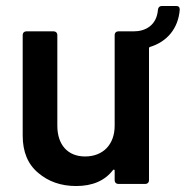

<svg xmlns="http://www.w3.org/2000/svg" viewBox="-20 -616 622 643"><path d="M522 -596C515 -596 510 -592 509 -584C505 -531 467 -511 428 -511H376C369 -511 364 -506 364 -499V-195C364 -132 325 -92 265 -92C206 -92 172 -132 172 -195V-499C172 -506 167 -511 160 -511H68C61 -511 56 -506 56 -499V-162C56 -108 73 -66 108 -37C142 -8 184 7 235 7C290 7 331 -11 358 -46C359 -47 360 -48 361 -48C362 -48 364 -48 364 -44V-12C364 -5 369 0 376 0H467C474 0 479 -5 479 -12V-454C479 -457 480 -458 483 -459C538 -476 577 -519 582 -584C582 -592 578 -596 570 -596Z"/></svg>

Font: Barlow SemiBold Numbers
Style: Regular
Weight: 600
Designer: Jeremy Tribby
Foundry: Tribby Type
Version: Version 1.408